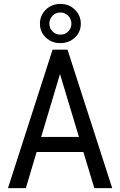

<svg xmlns="http://www.w3.org/2000/svg" viewBox="-20 -966 616 986"><path d="M408.2 -185.5 464.4 0H556.2L326.7 -710.9H250L21 0H112.8L168 -185.5ZM191.4 -262.7 288.1 -585.9 385.3 -262.7ZM395 -844.2C395 -872.2 385 -896.2 365 -916C345 -935.9 320 -945.8 290 -945.8C260.1 -945.8 235.1 -935.9 215.1 -916C195.1 -896.2 185.1 -872.2 185.1 -844.2C185.1 -816.2 195.1 -792.6 215.1 -773.4C235.1 -754.2 260.1 -744.6 290 -744.6C319.7 -744.6 344.6 -754.2 364.7 -773.2C384.9 -792.2 395 -815.9 395 -844.2ZM233.4 -844.2C233.4 -859.9 238.8 -873.4 249.5 -884.8C260.3 -896.2 273.8 -901.9 290 -901.9C306 -901.9 319.4 -896.2 330.3 -885C341.2 -873.8 346.7 -860.2 346.7 -844.2C346.7 -828.3 341.1 -814.9 330.1 -804.2C319 -793.5 305.7 -788.1 290 -788.1C274.1 -788.1 260.7 -793.6 249.8 -804.7C238.9 -815.8 233.4 -828.9 233.4 -844.2Z"/></svg>

Font: Roboto Condensed
Style: Regular
Weight: 400
Designer: Google
Version: Version 2.134; 2016